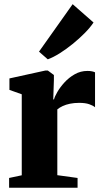

<svg xmlns="http://www.w3.org/2000/svg" viewBox="-20 -876 484 896"><path d="M22.5 0V-45.5L81.5 -58V-436L24 -456.5V-510L192.5 -547H203L231.5 -526V-502L228.5 -412H232Q235 -425 247.8 -447Q260.5 -469 281 -491.5Q301.5 -514 328.8 -529.5Q356 -545 388 -545Q401 -545 409.8 -543Q418.5 -541 423.5 -538.5V-375.5Q414 -383.5 396 -389.8Q378 -396 349.5 -396Q326 -396 306.8 -392Q287.5 -388 272.5 -381Q257.5 -374 247.5 -365.5V-58.5L342 -45.5V0ZM202.5 -599.5 162 -635 319 -856.5 416.5 -771Q401 -747.5 375.2 -721.5Q349.5 -695.5 319 -670.8Q288.5 -646 258.5 -627.2Q228.5 -608.5 204 -599.5Z"/></svg>

Font: Merriweather 72pt Black
Style: Regular
Weight: 900
Version: Version 2.100